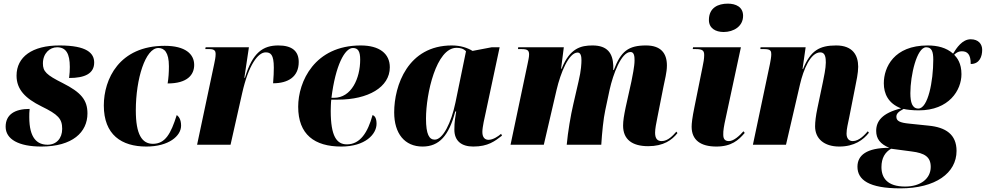

<svg xmlns="http://www.w3.org/2000/svg" viewBox="-20 -796 5422 1056"><path d="M207 10C379 10 461 -69 461 -172C461 -246 426 -288 325 -339C235 -384 216 -403 216 -447C216 -502 253 -536 294 -536C343 -536 364 -501 364 -428C364 -410 363 -390 360 -367C446 -367 498 -391 498 -452C498 -503 459 -546 307 -546C157 -546 71 -483 71 -380C71 -304 119 -255 208 -211C300 -166 322 -143 322 -87C322 -35 290 0 242 0C185 0 141 -35 141 -152C141 -165 141 -181 143 -197C61 -197 11 -166 11 -99C11 -30 83 10 207 10Z M785 10C908 10 976 -48 976 -105C976 -139 963 -156 952 -163C920 -61 889 -5 821 -5C761 -5 727 -56 727 -189C727 -363 780 -532 851 -532C883 -532 909 -509 909 -432C909 -397 907 -367 902 -337C1011 -337 1048 -385 1048 -439C1048 -499 999 -544 886 -544C635 -544 551 -360 551 -216C551 -55 648 10 785 10Z M1158 -444 1064 0H1248L1312 -284C1347 -439 1399 -508 1441 -508C1468 -508 1486 -497 1486 -424C1486 -402 1485 -374 1482 -338C1564 -338 1623 -373 1623 -455C1623 -516 1585 -546 1511 -546C1427 -546 1369 -508 1327 -368H1324L1349 -536H1111L1109 -526H1133C1161 -526 1166 -514 1166 -500C1166 -480 1162 -464 1158 -444Z M1857 10C1989 10 2051 -58 2051 -115C2051 -147 2041 -159 2029 -163C2003 -68 1961 -2 1888 -2C1832 -2 1799 -46 1799 -186C1799 -195 1800 -236 1802 -248H1839C2004 -248 2124 -316 2124 -426C2124 -501 2067 -546 1964 -546C1710 -546 1620 -347 1620 -209C1620 -56 1710 10 1857 10ZM1817 -258H1803C1825 -436 1876 -532 1921 -532C1949 -532 1961 -514 1961 -468C1961 -365 1913 -258 1817 -258Z M2304 10C2396 10 2449 -50 2484 -183H2489C2484 -152 2479 -126 2479 -83C2479 -21 2518 10 2583 10C2665 10 2702 -20 2741 -50L2736 -60C2719 -45 2691 -27 2667 -27C2647 -27 2633 -40 2633 -70C2633 -98 2646 -152 2651 -175L2728 -536H2684L2579 -516C2551 -533 2513 -546 2465 -546C2223 -546 2148 -325 2148 -178C2148 -61 2206 10 2304 10ZM2371 -28C2341 -28 2323 -56 2323 -144C2323 -280 2379 -533 2491 -533C2511 -533 2529 -529 2543 -514L2485 -232C2462 -121 2416 -28 2371 -28Z M3545 8C3630 8 3676 -26 3706 -64L3700 -72C3683 -53 3655 -20 3619 -20C3597 -20 3583 -32 3583 -66C3583 -88 3589 -117 3596 -152L3629 -319C3636 -356 3648 -397 3648 -436C3648 -505 3613 -546 3533 -546C3437 -546 3395 -515 3356 -411H3353V-436C3350 -503 3321 -546 3239 -546C3176 -546 3114 -532 3069 -418H3066L3081 -536H2830L2829 -526H2849C2882 -526 2890 -518 2890 -496C2890 -481 2885 -462 2882 -446L2788 0H2971L3041 -301C3063 -395 3108 -507 3157 -507C3175 -507 3178 -484 3178 -465C3178 -450 3177 -410 3162 -348L3133 -222C3119 -163 3103 -68 3097 0H3287C3291 -65 3299 -145 3309 -190L3333 -303C3352 -388 3397 -510 3448 -510C3469 -510 3470 -483 3470 -463C3470 -431 3458 -375 3453 -349L3421 -205C3412 -161 3407 -132 3407 -105C3407 -29 3457 8 3545 8Z M3960 -620C4015 -620 4067 -651 4067 -709C4067 -758 4027 -776 3983 -776C3930 -776 3879 -754 3879 -686C3879 -641 3915 -620 3960 -620ZM3920 10C4003 10 4042 -25 4076 -65L4069 -74C4048 -50 4016 -20 3989 -20C3966 -20 3958 -33 3958 -55C3957 -76 3962 -105 3971 -145L4055 -536H3792L3790 -526H3807C3845 -526 3853 -517 3853 -493C3853 -473 3849 -451 3844 -428L3800 -210C3787 -147 3784 -117 3784 -99C3784 -26 3833 10 3920 10Z M4596 10C4679 10 4729 -27 4759 -66L4753 -74C4737 -56 4706 -20 4670 -20C4650 -20 4636 -34 4636 -61C4636 -88 4644 -116 4651 -152L4683 -314C4690 -349 4700 -394 4700 -429C4700 -491 4671 -546 4579 -546C4487 -546 4438 -518 4397 -417H4394L4411 -536H4163L4162 -526H4184C4220 -526 4222 -514 4222 -497C4222 -483 4218 -462 4215 -446L4121 0H4303L4380 -332C4399 -414 4438 -508 4492 -508C4520 -508 4522 -476 4522 -452C4522 -420 4511 -370 4506 -345L4476 -202C4467 -159 4463 -126 4463 -101C4463 -33 4513 10 4596 10Z M4932 240C5125 240 5241 156 5241 34C5241 -57 5181 -96 5087 -105L4981 -116C4928 -121 4910 -131 4910 -154C4910 -169 4919 -181 4950 -197C4964 -193 4998 -189 5033 -189C5200 -189 5268 -300 5268 -388C5268 -449 5244 -478 5228 -495C5242 -509 5255 -514 5270 -514C5301 -514 5319 -497 5319 -444C5368 -444 5382 -486 5382 -522C5382 -553 5362 -580 5319 -580C5272 -580 5241 -532 5222 -501C5185 -534 5136 -546 5082 -546C4897 -546 4841 -426 4841 -338C4841 -281 4865 -227 4936 -200C4831 -174 4799 -129 4799 -76C4799 -33 4821 -4 4871 17C4746 17 4696 58 4696 121C4696 193 4759 240 4932 240ZM5031 -199C4997 -199 4987 -233 4987 -284C4987 -381 5022 -536 5074 -536C5105 -536 5113 -511 5113 -468C5113 -349 5084 -199 5031 -199ZM4958 230C4860 230 4828 182 4828 123C4828 73 4848 41 4881 22L4994 37C5066 46 5099 67 5099 122C5099 186 5044 230 4958 230Z"/></svg>

Font: Noto Serif Display SemiCondensed Black
Style: Italic
Weight: 900
Width: 4
Italic angle: -12°
Designer: Monotype Design Team
Foundry: Monotype Imaging Inc.
Version: Version 2.009